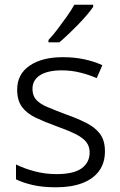

<svg xmlns="http://www.w3.org/2000/svg" viewBox="-20 -786 512 816"><path d="M426 -143Q426 -94 401.5 -60Q377 -26 330.5 -8Q284 10 218 10Q162 10 120 0.5Q78 -9 48 -24V-87Q82 -70 127 -58Q172 -46 219 -46Q294 -46 327.5 -71Q361 -96 361 -138Q361 -164 346.5 -182.5Q332 -201 300.5 -216.5Q269 -232 219 -250Q169 -268 131.5 -286Q94 -304 73.5 -331.5Q53 -359 53 -405Q53 -471 106 -507Q159 -543 247 -543Q296 -543 338 -534Q380 -525 415 -509L391 -454Q359 -468 321 -477.5Q283 -487 243 -487Q183 -487 150.5 -466.5Q118 -446 118 -408Q118 -380 133.5 -362.5Q149 -345 180.5 -331.5Q212 -318 260 -300Q308 -283 346 -264Q384 -245 405 -217Q426 -189 426 -143ZM376 -757Q366 -742 349 -722Q332 -702 311.5 -681Q291 -660 270.5 -640.5Q250 -621 232 -606H186V-616Q204 -635 224.5 -662Q245 -689 264.5 -716.5Q284 -744 296 -766H376Z"/></svg>

Font: Noto Sans Oriya Light
Style: Regular
Weight: 300
Version: Version 2.003